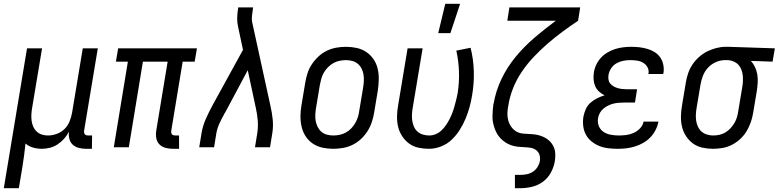

<svg xmlns="http://www.w3.org/2000/svg" viewBox="-48 -774 4092 1009"><path d="M-28 215 94 -520H173L121 -208Q118 -191 117 -174Q116 -157 118 -140.5Q120 -124 126.5 -109Q133 -94 144.5 -83Q156 -72 171.5 -67Q187 -62 204 -62Q227 -62 250.5 -70.5Q274 -79 291.5 -96.5Q309 -114 318 -137Q327 -160 331 -183L387 -520H466L394 -87Q393 -82 394 -77Q395 -72 397.5 -68.5Q400 -65 405 -63.5Q410 -62 415 -62H436L435 8H403Q384 8 365.5 3Q347 -2 334 -14Q321 -26 316.5 -44.5Q312 -63 314 -82Q304 -62 289 -45Q274 -28 255 -15.5Q236 -3 214.5 2.5Q193 8 172 8Q148 8 125.5 1.5Q103 -5 86 -20Q83 12 78.5 44Q74 76 69 108L51 215Z M893 8H861Q841 8 822 3Q803 -2 790 -15Q777 -28 773.5 -47.5Q770 -67 773 -87L833 -450H703L629 0H550L624 -450H561L573 -520H987L975 -450H912L852 -87Q851 -82 852 -77Q853 -72 855.5 -68.5Q858 -65 863 -63.5Q868 -62 873 -62H893Z M999 0 1011 -74Q1017 -111 1033 -147.5Q1049 -184 1068 -219L1229 -512L1203 -634Q1198 -656 1198.5 -680Q1199 -704 1203 -728L1204 -735H1282L1281 -728Q1278 -708 1276 -688Q1274 -668 1279 -649L1373 -219Q1381 -184 1385 -147.5Q1389 -111 1383 -74L1371 0H1292L1304 -74Q1309 -107 1306.5 -140Q1304 -173 1297 -204L1254 -405L1137 -186Q1136 -184 1135 -182Q1134 -180 1132 -179V-178Q1131 -176 1131 -175.5Q1131 -175 1130 -174Q1129 -173 1128.5 -172Q1128 -171 1128 -170Q1115 -147 1104 -122.5Q1093 -98 1089 -74L1077 0Z M1703 8Q1674 8 1646.5 2Q1619 -4 1596.5 -19Q1574 -34 1559 -56.5Q1544 -79 1537.5 -106Q1531 -133 1531 -161.5Q1531 -190 1536 -219L1556 -339Q1560 -364 1568 -389Q1576 -414 1591 -436.5Q1606 -459 1626 -477.5Q1646 -496 1670 -507.5Q1694 -519 1719.5 -523.5Q1745 -528 1770 -528Q1799 -528 1826.5 -522Q1854 -516 1876.5 -501Q1899 -486 1914.5 -463.5Q1930 -441 1936.5 -414Q1943 -387 1942.5 -358.5Q1942 -330 1938 -301L1918 -181Q1914 -156 1905.5 -131Q1897 -106 1882.5 -83.5Q1868 -61 1848 -42.5Q1828 -24 1804 -12.5Q1780 -1 1754 3.5Q1728 8 1703 8ZM1704 -62Q1720 -62 1737 -65.5Q1754 -69 1769.5 -77.5Q1785 -86 1797.5 -99Q1810 -112 1819 -127.5Q1828 -143 1833 -159.5Q1838 -176 1840 -192L1860 -312Q1863 -330 1864 -347.5Q1865 -365 1862.5 -381.5Q1860 -398 1852.5 -413Q1845 -428 1832.5 -438.5Q1820 -449 1804 -453.5Q1788 -458 1770 -458Q1754 -458 1736.5 -454.5Q1719 -451 1704 -442.5Q1689 -434 1676 -421Q1663 -408 1654 -392.5Q1645 -377 1640.5 -360.5Q1636 -344 1633 -328L1613 -208Q1610 -190 1609 -172.5Q1608 -155 1611 -138.5Q1614 -122 1621.5 -107Q1629 -92 1641 -81.5Q1653 -71 1669.5 -66.5Q1686 -62 1704 -62Z M2207 8Q2178 8 2150.5 2Q2123 -4 2102 -19.5Q2081 -35 2066 -57.5Q2051 -80 2044.5 -106.5Q2038 -133 2038.5 -162Q2039 -191 2044 -219L2094 -520H2173L2121 -208Q2118 -191 2117 -173.5Q2116 -156 2118.5 -139.5Q2121 -123 2127.5 -108Q2134 -93 2146 -82.5Q2158 -72 2174 -67Q2190 -62 2208 -62Q2225 -62 2242 -69Q2259 -76 2272.5 -89Q2286 -102 2296.5 -117.5Q2307 -133 2315 -149Q2323 -165 2329.5 -182Q2336 -199 2340.5 -216Q2345 -233 2349.5 -250Q2354 -267 2357 -284Q2366 -341 2364 -398Q2362 -455 2350 -508L2425 -523Q2440 -464 2442 -400.5Q2444 -337 2433 -273Q2428 -242 2419.5 -211Q2411 -180 2398.5 -150Q2386 -120 2368 -91.5Q2350 -63 2326 -40Q2302 -17 2270 -4.5Q2238 8 2207 8ZM2255 -600 2292 -754H2370L2319 -600Z M2658 215V145H2688Q2704 145 2721 141.5Q2738 138 2752.5 128.5Q2767 119 2776.5 104Q2786 89 2789 73Q2792 55 2787 39.5Q2782 24 2769 14.5Q2756 5 2739.5 2.5Q2723 0 2706 -0.5Q2689 -1 2672.5 -3Q2656 -5 2640.5 -10Q2625 -15 2611.5 -23.5Q2598 -32 2586.5 -43Q2575 -54 2566.5 -67.5Q2558 -81 2552.5 -96Q2547 -111 2543.5 -127Q2540 -143 2540 -160Q2540 -177 2541.5 -194Q2543 -211 2545 -228L2546 -229Q2557 -295 2587 -358Q2617 -421 2662 -475.5Q2707 -530 2761.5 -576.5Q2816 -623 2873 -665H2618L2629 -735H3001L2990 -665Q2948 -637 2907.5 -607Q2867 -577 2829 -544Q2791 -511 2756.5 -474.5Q2722 -438 2694 -396.5Q2666 -355 2648 -309.5Q2630 -264 2623 -218Q2619 -198 2618.5 -178.5Q2618 -159 2623 -141Q2628 -123 2638.5 -108Q2649 -93 2664.5 -83.5Q2680 -74 2699.5 -72Q2719 -70 2738.5 -69.5Q2758 -69 2776.5 -65Q2795 -61 2811.5 -53Q2828 -45 2841 -32Q2854 -19 2861.5 -2.5Q2869 14 2870 33.5Q2871 53 2868 72Q2863 103 2847.5 132Q2832 161 2806 180.5Q2780 200 2748.5 207.5Q2717 215 2687 215Z M3198 8Q3173 8 3148 5Q3123 2 3101 -7Q3079 -16 3060.5 -31Q3042 -46 3031 -66.5Q3020 -87 3017 -111.5Q3014 -136 3018 -161Q3022 -181 3030.5 -200.5Q3039 -220 3055 -234Q3071 -248 3090 -257.5Q3109 -267 3129 -273Q3113 -281 3100 -293Q3087 -305 3080 -321Q3073 -337 3071.5 -355.5Q3070 -374 3073 -393Q3076 -414 3085.5 -434Q3095 -454 3110 -470.5Q3125 -487 3145 -498.5Q3165 -510 3185.5 -516.5Q3206 -523 3227.5 -525.5Q3249 -528 3270 -528Q3292 -528 3313 -525.5Q3334 -523 3354.5 -517Q3375 -511 3392.5 -500Q3410 -489 3421.5 -472.5Q3433 -456 3437.5 -435Q3442 -414 3439 -392L3437 -385H3359L3360 -388Q3363 -406 3354.5 -421Q3346 -436 3331.5 -444.5Q3317 -453 3299.5 -455.5Q3282 -458 3264 -458Q3246 -458 3227.5 -454.5Q3209 -451 3192 -441.5Q3175 -432 3164 -415.5Q3153 -399 3150 -381Q3148 -369 3149.5 -357Q3151 -345 3158 -336Q3165 -327 3175 -321Q3185 -315 3196.5 -311.5Q3208 -308 3220 -306.5Q3232 -305 3244 -305H3300L3289 -235H3233Q3219 -235 3204.5 -234Q3190 -233 3176 -229.5Q3162 -226 3148.5 -219.5Q3135 -213 3123.5 -203.5Q3112 -194 3104.5 -180.5Q3097 -167 3095 -153Q3091 -131 3099 -111.5Q3107 -92 3123.5 -81Q3140 -70 3161 -66Q3182 -62 3204 -62Q3223 -62 3243 -64.5Q3263 -67 3282 -75.5Q3301 -84 3316 -100Q3331 -116 3334 -135H3412V-134Q3408 -112 3397 -90.5Q3386 -69 3369.5 -52Q3353 -35 3332 -23Q3311 -11 3288 -4Q3265 3 3242.5 5.5Q3220 8 3198 8Z M3700 8Q3671 8 3643.5 2Q3616 -4 3594.5 -19.5Q3573 -35 3558 -57.5Q3543 -80 3536.5 -106.5Q3530 -133 3530.5 -162Q3531 -191 3536 -219L3556 -339Q3560 -364 3568 -388Q3576 -412 3590.5 -434Q3605 -456 3625 -474Q3645 -492 3668 -503.5Q3691 -515 3716 -521.5Q3741 -528 3765 -528H3781L4024 -520L4012 -450L3898 -454Q3911 -440 3919.5 -422Q3928 -404 3931.5 -384Q3935 -364 3934 -343Q3933 -322 3930 -301L3910 -181Q3906 -156 3897.5 -131.5Q3889 -107 3875.5 -84.5Q3862 -62 3842 -43.5Q3822 -25 3798.5 -13Q3775 -1 3749.5 3.5Q3724 8 3700 8ZM3700 -62Q3716 -62 3732.5 -65.5Q3749 -69 3764 -78Q3779 -87 3791 -100Q3803 -113 3812 -128.5Q3821 -144 3825.5 -160Q3830 -176 3832 -192L3852 -312Q3855 -328 3856 -344.5Q3857 -361 3855.5 -376.5Q3854 -392 3848.5 -407Q3843 -422 3833 -433Q3823 -444 3808.5 -450.5Q3794 -457 3779 -458H3762Q3738 -458 3714 -447.5Q3690 -437 3672.5 -418Q3655 -399 3646 -375.5Q3637 -352 3633 -328L3613 -208Q3610 -191 3609 -173.5Q3608 -156 3610.5 -139.5Q3613 -123 3620 -108Q3627 -93 3639 -82.5Q3651 -72 3667 -67Q3683 -62 3700 -62Z"/></svg>

Font: Iosevka Term Curly Oblique
Style: Regular
Weight: 400
Italic angle: -9°
Designer: Belleve Invis
Foundry: Belleve Invis
Version: Version 32.3.0